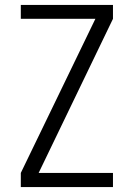

<svg xmlns="http://www.w3.org/2000/svg" viewBox="-20 -755 540 775"><path d="M64 0H436V-57H136L436 -679V-735H64V-679H365L64 -57Z"/></svg>

Font: Iosevka SS09 Light
Style: Regular
Weight: 300
Monospace: yes
Designer: Belleve Invis
Foundry: Belleve Invis
Version: Version 5.2.1; ttfautohint (v1.8.3)